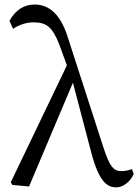

<svg xmlns="http://www.w3.org/2000/svg" viewBox="-20 -808 606 842"><path d="M489.3 13.7Q456.1 13.7 433.6 -13.7Q404.3 -47.9 380.9 -136.7L299.8 -445.3L107.4 9.8L34.2 2.9L27.3 -8.8L273.4 -521.5L240.2 -612.3Q218.8 -668.9 193.4 -690.4Q170.9 -710 128.9 -710Q80.1 -710 37.1 -681.6L21.5 -716.8Q61.5 -788.1 131.8 -788.1Q230.5 -788.1 275.4 -650.4L434.6 -158.2Q454.1 -98.6 470.7 -77.1Q486.3 -57.6 510.7 -57.6Q535.2 -57.6 558.6 -66.4L566.4 -44.9Q554.7 -18.6 533.2 -2.4Q511.7 13.7 489.3 13.7Z"/></svg>

Font: Bpmf Zihi Box R
Style: R
Weight: 400
Foundry: But Ko
Version: Version 1.320